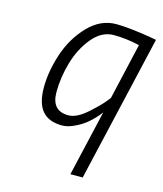

<svg xmlns="http://www.w3.org/2000/svg" viewBox="-109 -590 754 890"><g transform="rotate(15 267.5 -145.5)"><path d="M216 10C232.7 10 250 6 268 -2C312 -20 351.3 -52 386 -98L313 218H372L535 -486L502 -492C432 -503.3 377.7 -509 339 -509C289 -509 244.3 -488.5 205 -447.5C165.7 -406.5 136.7 -357.7 118 -301C99.3 -244.3 90 -190.5 90 -139.5C90 -88.5 100.5 -50.8 121.5 -26.5C142.5 -2.2 174 10 216 10ZM465 -442 403 -172 392 -158C379.3 -141.3 356.7 -118.3 324 -89C290 -58.3 259.7 -43 233 -43C179 -43 152 -73 152 -133C152 -179.7 159 -227.3 173 -276C187 -324.7 208.8 -367 238.5 -403C268.2 -439 302.5 -457 341.5 -457C380.5 -457 421.7 -452 465 -442Z"/></g></svg>

Font: Titillium Web
Style: Light Italic
Weight: 300
Italic angle: -13°
Version: Version 1.001;PS 57.000;hotconv 1.0.70;makeotf.lib2.5.55311